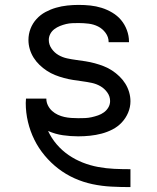

<svg xmlns="http://www.w3.org/2000/svg" viewBox="-20 -548 640 783"><path d="M511 215Q472 215 433.5 213Q395 211 357 203Q319 195 283.5 179Q248 163 217.5 139.5Q187 116 162 86Q137 56 120 21.5Q103 -13 94 -51Q85 -89 85 -128Q85 -132 85.5 -137Q86 -142 86 -146H169Q169 -146 169 -145.5Q169 -145 169 -145Q169 -131 175.5 -118Q182 -105 192.5 -95.5Q203 -86 216 -80Q229 -74 242.5 -71Q256 -68 270.5 -67Q285 -66 299 -66Q313 -66 326.5 -66.5Q340 -67 353.5 -70Q367 -73 380 -77.5Q393 -82 404 -90Q415 -98 422 -110Q429 -122 429 -136Q429 -155 417.5 -171Q406 -187 389.5 -196.5Q373 -206 354 -210Q335 -214 316 -216.5Q297 -219 278 -222Q259 -225 240.5 -230Q222 -235 204.5 -242Q187 -249 171 -259.5Q155 -270 141 -283.5Q127 -297 117 -313Q107 -329 101.5 -347.5Q96 -366 96 -385Q96 -409 104.5 -431Q113 -453 129 -470.5Q145 -488 165.5 -499Q186 -510 208.5 -516.5Q231 -523 254.5 -525.5Q278 -528 301 -528Q325 -528 348.5 -525.5Q372 -523 394.5 -516Q417 -509 438 -496.5Q459 -484 474 -466Q489 -448 497.5 -425Q506 -402 506 -379Q506 -378 506 -377Q506 -376 506 -376H423Q423 -376 423 -376.5Q423 -377 423 -377Q423 -397 410.5 -414Q398 -431 380 -440Q362 -449 341.5 -451.5Q321 -454 301 -454Q288 -454 275 -453.5Q262 -453 249.5 -450Q237 -447 224.5 -442Q212 -437 201.5 -429Q191 -421 185 -409.5Q179 -398 179 -385Q179 -366 190.5 -349.5Q202 -333 218.5 -323.5Q235 -314 253.5 -310Q272 -306 291 -303.5Q310 -301 329 -298Q348 -295 366.5 -290Q385 -285 403 -278Q421 -271 437 -260.5Q453 -250 467 -236.5Q481 -223 491 -207Q501 -191 506.5 -172.5Q512 -154 512 -135Q512 -111 502.5 -88.5Q493 -66 476.5 -48.5Q460 -31 438.5 -20Q417 -9 394 -3Q371 3 347 5.5Q323 8 299 8Q268 8 236.5 3.5Q205 -1 176 -14Q190 16 211.5 41Q233 66 260 84.5Q287 103 317.5 115Q348 127 380.5 133Q413 139 445.5 140.5Q478 142 511 142H512V215Z"/></svg>

Font: Iosevka SS04 Extended
Style: Regular
Weight: 400
Width: 7
Monospace: yes
Designer: Belleve Invis
Foundry: Belleve Invis
Version: Version 19.0.0; ttfautohint (v1.8.4)